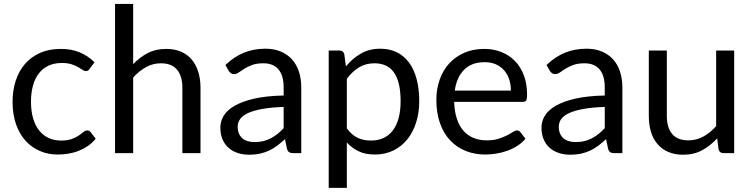

<svg xmlns="http://www.w3.org/2000/svg" viewBox="-20 -756 3716 948"><path d="M423 -416.5 446.5 -448.5C425.5 -469.5 401.4 -485.8 374.2 -497.2C347.1 -508.8 315.7 -514.5 280 -514.5C241.7 -514.5 207.8 -508 178.2 -495C148.8 -482 123.9 -463.9 103.8 -440.8C83.6 -417.6 68.2 -390 57.8 -358C47.2 -326 42 -291.2 42 -253.5C42 -212.2 47.7 -175.3 59 -143C70.3 -110.7 86 -83.4 106 -61.2C126 -39.1 149.6 -22.2 176.8 -10.5C203.9 1.2 233.3 7 265 7C283.3 7 301.3 5.5 319 2.5C336.7 -0.5 353.6 -5.2 369.8 -11.8C385.9 -18.2 401 -26.3 415 -36C429 -45.7 441.5 -57.3 452.5 -71L427.5 -103.5C423.5 -109.2 417.8 -112 410.5 -112C404.5 -112 398.4 -109.4 392.2 -104.2C386.1 -99.1 378.4 -93.3 369.2 -87C360.1 -80.7 348.5 -74.9 334.5 -69.8C320.5 -64.6 302.7 -62 281 -62C258.3 -62 237.9 -66.2 219.8 -74.8C201.6 -83.2 186.1 -95.6 173.2 -111.8C160.4 -127.9 150.5 -147.9 143.5 -171.8C136.5 -195.6 133 -222.8 133 -253.5C133 -282.8 136.2 -309.3 142.8 -333C149.2 -356.7 158.9 -376.8 171.8 -393.5C184.6 -410.2 200.5 -422.9 219.5 -431.8C238.5 -440.6 260.5 -445 285.5 -445C304.2 -445 319.9 -442.9 332.8 -438.8C345.6 -434.6 356.4 -430 365.2 -425C374.1 -420 381.5 -415.4 387.5 -411.2C393.5 -407.1 399 -405 404 -405C408.7 -405 412.3 -406 415 -408C417.7 -410 420.3 -412.8 423 -416.5Z M637.5 -439V-736.5H548V0H637.5V-373C656.8 -394.7 677.9 -411.8 700.8 -424.5C723.6 -437.2 748.2 -443.5 774.5 -443.5C810.2 -443.5 836.8 -432.9 854.2 -411.8C871.8 -390.6 880.5 -360.8 880.5 -322.5V0H970V-322.5C970 -351.2 966.3 -377.3 959 -401C951.7 -424.7 940.9 -444.9 926.8 -461.8C912.6 -478.6 894.9 -491.6 873.8 -500.8C852.6 -509.9 828.2 -514.5 800.5 -514.5C766.2 -514.5 735.8 -507.7 709.5 -494C683.2 -480.3 659.2 -462 637.5 -439Z M1380.5 -228V-123C1370.5 -112.3 1360.2 -102.8 1349.8 -94.5C1339.2 -86.2 1328.2 -79 1316.8 -73C1305.2 -67 1293 -62.4 1280 -59.2C1267 -56.1 1252.7 -54.5 1237 -54.5C1225.3 -54.5 1214.4 -55.9 1204.2 -58.8C1194.1 -61.6 1185.2 -66.1 1177.8 -72.2C1170.2 -78.4 1164.3 -86.3 1160 -96C1155.7 -105.7 1153.5 -117.2 1153.5 -130.5C1153.5 -144.5 1157.6 -157.2 1165.8 -168.5C1173.9 -179.8 1187.1 -189.7 1205.2 -198C1223.4 -206.3 1246.9 -213.1 1275.8 -218.2C1304.6 -223.4 1339.5 -226.7 1380.5 -228ZM1093 -435 1109 -406.5C1112 -401.8 1115.7 -397.9 1120 -394.8C1124.3 -391.6 1129.5 -390 1135.5 -390C1143.2 -390 1150.9 -392.8 1158.8 -398.2C1166.6 -403.8 1175.9 -409.9 1186.8 -416.8C1197.6 -423.6 1210.4 -429.8 1225.2 -435.2C1240.1 -440.8 1258.5 -443.5 1280.5 -443.5C1313.2 -443.5 1338 -433.4 1355 -413.2C1372 -393.1 1380.5 -363.3 1380.5 -324V-284.5C1322.8 -283.2 1274.2 -277.9 1234.5 -268.8C1194.8 -259.6 1162.7 -247.8 1138 -233.5C1113.3 -219.2 1095.5 -202.8 1084.5 -184.2C1073.5 -165.8 1068 -146.5 1068 -126.5C1068 -103.5 1071.8 -83.6 1079.2 -66.8C1086.8 -49.9 1096.9 -36 1109.8 -25C1122.6 -14 1137.7 -5.8 1155 -0.2C1172.3 5.2 1190.8 8 1210.5 8C1229.8 8 1247.4 6.2 1263.2 2.8C1279.1 -0.8 1294 -5.8 1308 -12.2C1322 -18.8 1335.3 -26.8 1348 -36.2C1360.7 -45.8 1373.7 -56.7 1387 -69L1397 -21C1399.7 -12.7 1403.3 -7.1 1408 -4.2C1412.7 -1.4 1419.3 0 1428 0H1467.5V-324C1467.5 -352.3 1463.7 -378.3 1456 -402C1448.3 -425.7 1437 -445.8 1422 -462.5C1407 -479.2 1388.5 -492.2 1366.5 -501.5C1344.5 -510.8 1319.3 -515.5 1291 -515.5C1251.7 -515.5 1215.8 -508.8 1183.5 -495.5C1151.2 -482.2 1121 -462 1093 -435Z M1692.5 -122V-367C1710.8 -391.3 1730.9 -410.2 1752.8 -423.5C1774.6 -436.8 1800 -443.5 1829 -443.5C1849.3 -443.5 1867.5 -440 1883.5 -433C1899.5 -426 1913 -414.9 1924 -399.8C1935 -384.6 1943.4 -365.2 1949.2 -341.5C1955.1 -317.8 1958 -289.5 1958 -256.5C1958 -194.2 1945.3 -146.2 1920 -112.5C1894.7 -78.8 1858.3 -62 1811 -62C1787 -62 1765.3 -66.5 1746 -75.5C1726.7 -84.5 1708.8 -100 1692.5 -122ZM1688 -428 1680 -488C1677 -500.3 1669.2 -506.5 1656.5 -506.5H1603V171.5H1692.5V-52.5C1709.5 -33.8 1729.1 -19.2 1751.2 -8.8C1773.4 1.8 1800 7 1831 7C1865 7 1895.6 0.2 1922.8 -13.2C1949.9 -26.8 1972.9 -45.2 1991.8 -68.8C2010.6 -92.2 2025 -120.1 2035 -152.2C2045 -184.4 2050 -219.2 2050 -256.5C2050 -298.5 2045.5 -335.7 2036.5 -368C2027.5 -400.3 2014.7 -427.4 1998 -449.2C1981.3 -471.1 1961.2 -487.6 1937.5 -498.8C1913.8 -509.9 1887.3 -515.5 1858 -515.5C1822 -515.5 1790 -507.5 1762 -491.5C1734 -475.5 1709.3 -454.3 1688 -428Z M2502.5 -308.5H2225.5C2231.5 -352.5 2246.9 -386.9 2271.8 -411.8C2296.6 -436.6 2330.3 -449 2373 -449C2393.3 -449 2411.5 -445.6 2427.5 -438.8C2443.5 -431.9 2457.1 -422.2 2468.2 -409.8C2479.4 -397.2 2487.9 -382.4 2493.8 -365.2C2499.6 -348.1 2502.5 -329.2 2502.5 -308.5ZM2574.5 -71 2549.5 -103.5C2545.5 -109.2 2539.8 -112 2532.5 -112C2526.8 -112 2520.1 -109.4 2512.2 -104.2C2504.4 -99.1 2494.7 -93.5 2483 -87.5C2471.3 -81.5 2457.4 -75.9 2441.2 -70.8C2425.1 -65.6 2405.8 -63 2383.5 -63C2359.5 -63 2337.8 -66.9 2318.5 -74.8C2299.2 -82.6 2282.5 -94.4 2268.5 -110.2C2254.5 -126.1 2243.6 -145.8 2235.8 -169.5C2227.9 -193.2 2223.5 -221 2222.5 -253H2561C2569.3 -253 2575 -255.3 2578 -260C2581 -264.7 2582.5 -274 2582.5 -288C2582.5 -324 2577.2 -356.1 2566.5 -384.2C2555.8 -412.4 2541.1 -436.1 2522.2 -455.2C2503.4 -474.4 2481.1 -489.1 2455.2 -499.2C2429.4 -509.4 2401.3 -514.5 2371 -514.5C2334.3 -514.5 2301.3 -508.1 2272 -495.2C2242.7 -482.4 2217.8 -464.8 2197.5 -442.2C2177.2 -419.8 2161.6 -393.2 2150.8 -362.5C2139.9 -331.8 2134.5 -298.8 2134.5 -263.5C2134.5 -219.8 2140.5 -181.2 2152.5 -147.5C2164.5 -113.8 2181.2 -85.6 2202.8 -62.8C2224.2 -39.9 2249.8 -22.6 2279.2 -10.8C2308.8 1.1 2341 7 2376 7C2394.3 7 2412.8 5.4 2431.5 2.2C2450.2 -0.9 2468.2 -5.7 2485.8 -12C2503.2 -18.3 2519.7 -26.4 2535 -36.2C2550.3 -46.1 2563.5 -57.7 2574.5 -71Z M2966 -228V-123C2956 -112.3 2945.8 -102.8 2935.2 -94.5C2924.8 -86.2 2913.8 -79 2902.2 -73C2890.8 -67 2878.5 -62.4 2865.5 -59.2C2852.5 -56.1 2838.2 -54.5 2822.5 -54.5C2810.8 -54.5 2799.9 -55.9 2789.8 -58.8C2779.6 -61.6 2770.8 -66.1 2763.2 -72.2C2755.8 -78.4 2749.8 -86.3 2745.5 -96C2741.2 -105.7 2739 -117.2 2739 -130.5C2739 -144.5 2743.1 -157.2 2751.2 -168.5C2759.4 -179.8 2772.6 -189.7 2790.8 -198C2808.9 -206.3 2832.4 -213.1 2861.2 -218.2C2890.1 -223.4 2925 -226.7 2966 -228ZM2678.5 -435 2694.5 -406.5C2697.5 -401.8 2701.2 -397.9 2705.5 -394.8C2709.8 -391.6 2715 -390 2721 -390C2728.7 -390 2736.4 -392.8 2744.2 -398.2C2752.1 -403.8 2761.4 -409.9 2772.2 -416.8C2783.1 -423.6 2795.9 -429.8 2810.8 -435.2C2825.6 -440.8 2844 -443.5 2866 -443.5C2898.7 -443.5 2923.5 -433.4 2940.5 -413.2C2957.5 -393.1 2966 -363.3 2966 -324V-284.5C2908.3 -283.2 2859.7 -277.9 2820 -268.8C2780.3 -259.6 2748.2 -247.8 2723.5 -233.5C2698.8 -219.2 2681 -202.8 2670 -184.2C2659 -165.8 2653.5 -146.5 2653.5 -126.5C2653.5 -103.5 2657.2 -83.6 2664.8 -66.8C2672.2 -49.9 2682.4 -36 2695.2 -25C2708.1 -14 2723.2 -5.8 2740.5 -0.2C2757.8 5.2 2776.3 8 2796 8C2815.3 8 2832.9 6.2 2848.8 2.8C2864.6 -0.8 2879.5 -5.8 2893.5 -12.2C2907.5 -18.8 2920.8 -26.8 2933.5 -36.2C2946.2 -45.8 2959.2 -56.7 2972.5 -69L2982.5 -21C2985.2 -12.7 2988.8 -7.1 2993.5 -4.2C2998.2 -1.4 3004.8 0 3013.5 0H3053V-324C3053 -352.3 3049.2 -378.3 3041.5 -402C3033.8 -425.7 3022.5 -445.8 3007.5 -462.5C2992.5 -479.2 2974 -492.2 2952 -501.5C2930 -510.8 2904.8 -515.5 2876.5 -515.5C2837.2 -515.5 2801.3 -508.8 2769 -495.5C2736.7 -482.2 2706.5 -462 2678.5 -435Z M3605 -506.5H3516V-133.5C3496.7 -111.5 3475.6 -94.2 3452.8 -81.8C3429.9 -69.2 3405.3 -63 3379 -63C3343 -63 3316.2 -73.5 3298.8 -94.5C3281.2 -115.5 3272.5 -145.2 3272.5 -183.5V-506.5H3183.5V-183.5C3183.5 -154.8 3187.1 -128.7 3194.2 -105C3201.4 -81.3 3212.2 -61.2 3226.5 -44.5C3240.8 -27.8 3258.6 -14.9 3279.8 -5.8C3300.9 3.4 3325.3 8 3353 8C3388.3 8 3419.7 0.6 3447 -14.2C3474.3 -29.1 3499 -48.7 3521 -73L3528 -18.5C3531.3 -6.2 3539.3 0 3552 0H3605Z"/></svg>

Font: LatoLatin
Style: Regular
Weight: 400
Designer: Lukasz Dziedzic with Adam Twardoch and Botio Nikoltchev
Foundry: tyPoland Lukasz Dziedzic
Version: Version 2.015; 2015-08-06; http://www.latofonts.com/